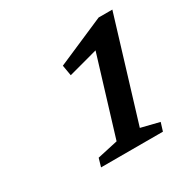

<svg xmlns="http://www.w3.org/2000/svg" viewBox="-98 -780 539 551"><g transform="rotate(-30 171.0 -504.0)"><path d="M163 -359 255 -660.5 270 -623 144 -589 138 -624 296 -692.5H341.5L240 -359L300.5 -344L292 -316.5H87L95 -344Z"/></g></svg>

Font: Newsreader 11pt
Style: Italic
Weight: 400
Italic angle: -17°
Version: Version 1.003